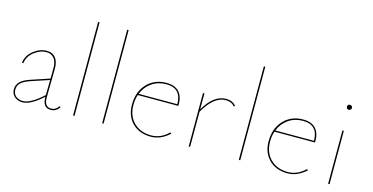

<svg xmlns="http://www.w3.org/2000/svg" viewBox="-73 -1059 2740 1410"><g transform="rotate(15 1297.5 -354.0)"><path d="M416 -40 425 -35Q400 3 358 3Q297 3 297 -80Q206 3 144 3Q107 3 83 -18.5Q59 -40 59 -75Q59 -106 82 -130.5Q105 -155 161 -173L299 -219L300 -294Q301 -346 279.5 -372.5Q258 -399 220 -399Q174 -399 129 -364.5Q84 -330 77 -277H66Q73 -334 121 -371.5Q169 -409 221 -409Q265 -409 288.5 -379Q312 -349 311 -294L308 -82Q306 -7 359 -7Q394 -7 416 -40ZM70 -75Q70 -43 90.5 -25Q111 -7 145 -7Q203 -7 297 -93L299 -208L166 -164Q110 -145 90 -124Q70 -103 70 -75Z M529 0V-711H540V0Z M750 0V-711H761V0Z M1252 -65 1260 -57Q1194 3 1120 3Q1032 3 979 -50Q926 -103 926 -189Q926 -288 983.5 -348.5Q1041 -409 1131 -409Q1195 -409 1226.5 -374.5Q1258 -340 1258 -278Q1258 -271 1257 -268H949Q937 -232 937 -189Q937 -107 987.5 -57Q1038 -7 1120 -7Q1193 -7 1252 -65ZM1132 -399Q1070 -399 1022.5 -366.5Q975 -334 953 -278H1247Q1247 -399 1132 -399Z M1585 -409Q1633 -409 1660 -376L1652 -369Q1628 -399 1584 -399Q1494 -399 1419 -267V0H1408V-406H1419V-285Q1490 -409 1585 -409Z M1789 0V-711H1800V0Z M2291 -65 2299 -57Q2233 3 2159 3Q2071 3 2018 -50Q1965 -103 1965 -189Q1965 -288 2022.5 -348.5Q2080 -409 2170 -409Q2234 -409 2265.5 -374.5Q2297 -340 2297 -278Q2297 -271 2296 -268H1988Q1976 -232 1976 -189Q1976 -107 2026.5 -57Q2077 -7 2159 -7Q2232 -7 2291 -65ZM2171 -399Q2109 -399 2061.5 -366.5Q2014 -334 1992 -278H2286Q2286 -399 2171 -399Z M2455 -583Q2455 -602 2474 -602Q2482 -602 2487.5 -596.5Q2493 -591 2493 -583Q2493 -576 2487.5 -570Q2482 -564 2474 -564Q2466 -564 2460.5 -569.5Q2455 -575 2455 -583ZM2468 0V-406H2479V0Z"/></g></svg>

Font: EauTest Hairline
Style: Regular
Weight: 250
Designer: Christian Thalmann (Catharsis Fonts)
Version: Version 0.001;PS 000.001;hotconv 1.0.88;makeotf.lib2.5.64775